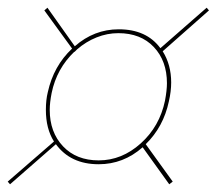

<svg xmlns="http://www.w3.org/2000/svg" viewBox="-35 -478 562 498"><path d="M343 -104 413 -7 404 0 335 -96Q285 -52 221 -52Q148 -52 110 -104L-9 0L-15 -7L105 -111Q84 -144 84 -193Q84 -219 89 -239Q104 -307 152 -352L80 -451L88 -458L159 -358Q209 -402 273 -402Q345 -402 381 -353L501 -458L507 -451L387 -345Q409 -310 409 -264Q409 -241 403 -215Q389 -149 343 -104ZM94 -193Q94 -135 128.5 -98.5Q163 -62 221 -62Q281 -62 330 -106Q379 -150 393 -217Q398 -244 398 -262Q398 -320 364 -356Q330 -392 272 -392Q243 -392 215.5 -381Q188 -370 165 -350L158 -343V-344Q112 -300 99 -237Q94 -212 94 -193Z"/></svg>

Font: Ysabeau Hairline
Style: Italic
Weight: 100
Italic angle: -12°
Designer: Christian Thalmann (Catharsis Fonts)
Version: Version 0.003